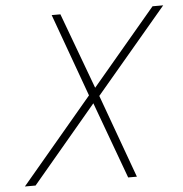

<svg xmlns="http://www.w3.org/2000/svg" viewBox="-51 -741 752 789"><g transform="rotate(-5 325.5 -346.0)"><path d="M191 -692 315 -350 20 0H64L330 -316L446 0H482L357 -344L651 -692H607L343 -379L227 -692Z"/></g></svg>

Font: RazerF5 Thin
Style: Italic
Weight: 250
Foundry: Razer Inc.
Version: Version 2